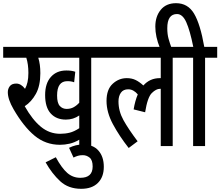

<svg xmlns="http://www.w3.org/2000/svg" viewBox="-20 -916 1382 1204"><path d="M357 -77Q290 -77 236.5 -121Q183 -165 135 -250Q177 -277 205 -327.5Q233 -378 233 -457Q233 -513 220 -554H477V-272Q462 -255 442.5 -244Q423 -233 398 -233Q372 -233 355 -251.5Q338 -270 338 -317Q338 -407 402 -407Q428 -407 445 -400L452 -466Q430 -474 396 -474Q335 -474 299 -433.5Q263 -393 263 -320Q263 -243 298 -204.5Q333 -166 393 -166Q440 -166 477 -192V-112Q445 -91 417 -84Q389 -77 357 -77ZM552 0V-554H628V-622H0V-554H145Q158 -513 158 -459Q158 -425 152.5 -401Q147 -377 137 -359Q112 -392 82 -392Q54 -392 41.5 -375.5Q29 -359 29 -338Q29 -293 65 -231Q128 -122 197 -65Q266 -8 356 -8Q386 -8 416.5 -15Q447 -22 477 -40V0Z M441 72Q455 65 468.5 61Q482 57 499 57Q523 57 542 72.5Q561 88 561 128Q561 199 484 199Q437 199 402 168.5Q367 138 330 70L266 102Q306 173 357.5 220.5Q409 268 489 268Q557 268 594 231Q631 194 631 130Q631 67 597.5 28.5Q564 -10 500 -10Q455 -10 413 11Z M843 -30Q785 -107 754 -163Q723 -219 723 -280Q723 -313 738 -334.5Q753 -356 784 -356Q817 -356 844 -324Q827 -284 818 -230L890 -212Q905 -306 932 -332.5Q959 -359 983 -359Q986 -359 988 -359V0H1063V-554H1139V-622H616V-554H988V-426Q985 -426 982 -426Q920 -426 879 -380Q854 -403 830 -414.5Q806 -426 775 -426Q725 -426 686.5 -390.5Q648 -355 648 -283Q648 -212 688 -137.5Q728 -63 787 12Z M1056 -615Q1045 -644 1037 -673Q1029 -702 1029 -739Q1029 -828 1090 -828Q1125 -828 1148 -777Q1171 -726 1192 -622H1127V-554H1191V0H1266V-554H1342V-622H1261Q1236 -765 1197 -830.5Q1158 -896 1084 -896Q1022 -896 988 -854.5Q954 -813 954 -749Q954 -686 983 -615Z"/></svg>

Font: Noto Sans Devanagari Extra Condensed
Style: Regular
Weight: 400
Width: 2
Designer: Monotype Design Team
Foundry: Monotype Imaging Inc.
Version: 1.000